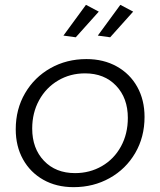

<svg xmlns="http://www.w3.org/2000/svg" viewBox="-20 -771 661 793"><path d="M577 -288Q577 -205 538.5 -139Q500 -73 433 -35.5Q366 2 284 2Q213 2 159 -28.5Q105 -59 75 -113Q45 -167 45 -237Q45 -320 83.5 -386Q122 -452 188.5 -489.5Q255 -527 337 -527Q408 -527 462.5 -496.5Q517 -466 547 -412Q577 -358 577 -288ZM113 -240Q113 -158 161.5 -107Q210 -56 290 -56Q351 -56 401 -85Q451 -114 479.5 -166Q508 -218 508 -284Q508 -366 459.5 -417Q411 -468 331 -468Q270 -468 220 -438.5Q170 -409 141.5 -357Q113 -305 113 -240ZM335 -751 388 -723 293 -617 242 -624ZM477 -751 530 -723 435 -617 384 -624Z"/></svg>

Font: Gontserrat Light
Style: Italic
Weight: 300
Italic angle: -11.3°
Designer: Julieta Ulanovsky
Foundry: Julieta Ulanovsky
Version: Version 6.001